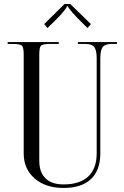

<svg xmlns="http://www.w3.org/2000/svg" viewBox="-20 -929 620 957"><path d="M330.1 -909.2 433.1 -809.1 416 -789.1 367.2 -837.9Q353 -852.1 341.3 -865.7Q329.6 -879.4 323.7 -887.7Q317.9 -896 317.9 -897.9H314Q314 -896 308.3 -887.5Q302.7 -878.9 291.3 -865.2Q279.8 -851.6 266.1 -837.9L216.8 -789.1L200.2 -809.1L301.8 -909.2ZM18.1 -719.2H272.9V-710H229Q192.9 -710 184.3 -701.4Q175.8 -692.9 175.8 -657.2V-127.9Q175.8 -70.3 206.8 -40Q237.8 -9.8 296.9 -9.8Q377.4 -9.8 419.7 -49.3Q461.9 -88.9 461.9 -164.1V-639.2Q461.9 -677.7 450.4 -693.8Q439 -710 404.8 -710H368.2V-719.2H563V-710H537.1Q502.9 -710 491.5 -693.8Q480 -677.7 480 -639.2V-164.1Q480 -80.1 433.1 -36.1Q386.2 7.8 296.9 7.8Q207 7.8 152.6 -39.6Q98.1 -86.9 98.1 -164.1V-657.2Q98.1 -692.9 89.1 -701.4Q80.1 -710 43.9 -710H18.1Z"/></svg>

Font: FoglihtenNo07calt
Style: Regular
Weight: 500
Designer: gluk (gluksza@wp.pl)
Foundry: gluk (gluksza@wp.pl)
Version: Version 0.844